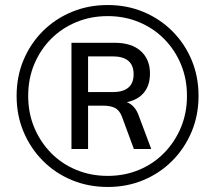

<svg xmlns="http://www.w3.org/2000/svg" viewBox="-20 -734 855 763"><path d="M408 9Q331 9 265 -18.5Q199 -46 150 -95.5Q101 -145 73.5 -210.5Q46 -276 46 -353Q46 -430 73.5 -495.5Q101 -561 150 -610Q199 -659 265 -686.5Q331 -714 408 -714Q485 -714 550.5 -686.5Q616 -659 665 -610Q714 -561 741.5 -495.5Q769 -430 769 -353Q769 -276 741.5 -210.5Q714 -145 665 -95.5Q616 -46 550.5 -18.5Q485 9 408 9ZM408 -35Q475 -35 532.5 -59Q590 -83 632.5 -126.5Q675 -170 699 -227.5Q723 -285 723 -353Q723 -421 699 -478.5Q675 -536 632.5 -579Q590 -622 532.5 -646Q475 -670 408 -670Q341 -670 283 -646Q225 -622 182.5 -579Q140 -536 116 -478.5Q92 -421 92 -353Q92 -285 116 -227.5Q140 -170 182.5 -126.5Q225 -83 283 -59Q341 -35 408 -35ZM264 -142V-564H435Q503 -564 539.5 -531Q576 -498 576 -442Q576 -395 552 -366Q528 -337 484 -328Q500 -322 512.5 -308Q525 -294 533 -270L581 -142H512L464 -272Q454 -297 436 -305.5Q418 -314 392 -314H330V-142ZM330 -368H427Q511 -368 511 -439Q511 -510 427 -510H330Z"/></svg>

Font: Winston
Style: Regular
Weight: 400
Designer: Original fonts by Vernon Adams / Changes by Cristiano Sobral
Foundry: Original fonts by Vernon Adams / Changes by Cristiano Sobral
Version: Version 2.503;July 17, 2020;FontCreator 13.0.0.2655 64-bit